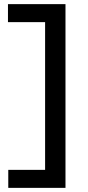

<svg xmlns="http://www.w3.org/2000/svg" viewBox="-20 -789 425 928"><path d="M20 119V32H198V-682H18.5V-769H296.5V119Z"/></svg>

Font: Heraclito Medium
Style: Regular
Weight: 500
Designer: Kostas Bartsokas (font) & Cristiano Sobral (main changes)
Foundry: Kostas Bartsokas (font) & Cristiano Sobral (main changes)
Version: Version 1.00;July 8, 2020;FontCreator 13.0.0.2655 64-bit